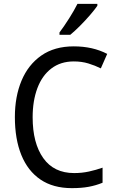

<svg xmlns="http://www.w3.org/2000/svg" viewBox="-20 -964 604 994"><path d="M362 -646Q294 -646 246 -609.5Q198 -573 173.5 -507.5Q149 -442 149 -357Q149 -223 204 -145.5Q259 -68 364 -68Q404 -68 440.5 -76Q477 -84 511 -96V-18Q477 -4 439.5 3Q402 10 352 10Q255 10 189.5 -34.5Q124 -79 90.5 -161.5Q57 -244 57 -358Q57 -464 91.5 -546.5Q126 -629 194 -676.5Q262 -724 362 -724Q460 -724 535 -685L502 -610Q472 -625 437.5 -635.5Q403 -646 362 -646ZM484 -934Q471 -915 446.5 -886.5Q422 -858 394 -830Q366 -802 344 -784H288V-796Q312 -828 338 -869Q364 -910 381 -944H484Z"/></svg>

Font: Noto Sans Thai SemCond
Style: Regular
Weight: 400
Width: 4
Designer: Monotype Design Team
Foundry: Monotype Imaging Inc.
Version: Version 2.002; ttfautohint (v1.8.4.7-5d5b)